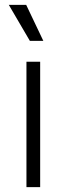

<svg xmlns="http://www.w3.org/2000/svg" viewBox="-20 -764 272 784"><path d="M88 0V-512H144V0ZM102 -597 16 -744H87L157 -597Z"/></svg>

Font: Bricolage Grotesque 12pt ExtraLight
Style: Regular
Weight: 200
Designer: Mathieu Triay
Foundry: Atelier Triay
Version: Version 1.001; ttfautohint (v1.8.4.7-5d5b);gftools[0.9.33.de